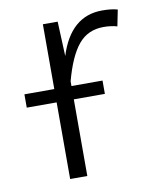

<svg xmlns="http://www.w3.org/2000/svg" viewBox="-67 -587 519 639"><g transform="rotate(-10 193.0 -267.0)"><path d="M373 -528 362 -473Q341 -479 316 -479Q263 -479 231 -440.5Q199 -402 177 -320V-304H282V-259H177V0H119V-259H18V-304H119V-523H169L174 -406Q214 -534 321 -534Q353 -534 373 -528Z"/></g></svg>

Font: Fira Sans Light
Style: Regular
Weight: 300
Designer: bBox Type GmbH & Carrois Corporate GbR & Edenspiekermann AG
Foundry: bBox Type GmbH & Carrois Corporate GbR & Edenspiekermann AG
Version: Version 4.301